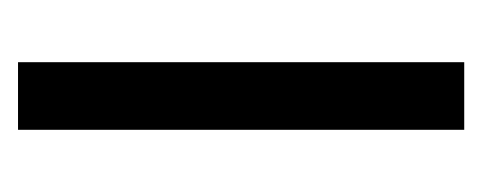

<svg xmlns="http://www.w3.org/2000/svg" viewBox="-181 -354 535 213"><g transform="rotate(90 86.5 -247.5)"><path d="M49 0V-495H124V0Z"/></g></svg>

Font: Alumni Sans Medium
Style: Regular
Weight: 500
Designer: Robert E. Leuschke
Foundry: Robert E. Leuschke
Version: Version 1.018